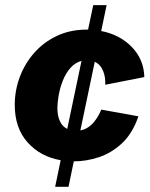

<svg xmlns="http://www.w3.org/2000/svg" viewBox="-20 -723 579 743"><path d="M193.4 0 214.8 -103Q136.2 -116.7 86.7 -172.1Q37.1 -227.5 37.1 -317.4Q37.1 -372.6 56.4 -424.6Q75.7 -476.6 112.1 -518.1Q148.4 -559.6 200 -584Q251.5 -608.4 315.4 -608.4Q318.4 -608.4 320.8 -608.4L340.8 -703.1H392.6L371.6 -603Q443.8 -588.9 490.2 -541Q536.6 -493.2 538.6 -424.8L387.2 -395Q389.2 -421.9 379.4 -447.5Q369.6 -473.1 346.7 -483.9L291 -218.3Q341.3 -227.1 372.1 -298.8L515.6 -272.9Q493.2 -207 452.4 -168.9Q411.6 -130.9 362.8 -114.7Q314 -98.6 266.1 -98.6H265.6L245.1 0ZM202.1 -304.7Q202.1 -275.9 211.4 -254.9Q220.7 -233.9 240.2 -224.1L295.4 -487.3Q270 -480.5 252 -459.5Q233.9 -438.5 222.9 -410.4Q211.9 -382.3 207 -354Q202.1 -325.7 202.1 -304.7Z"/></svg>

Font: Schibsted Grotesk ExtraBold
Style: Italic
Weight: 800
Italic angle: -12°
Designer: Bakken & Baeck AS, Henrik Kongsvoll
Foundry: Schibsted ASA
Version: Version 1.100; ttfautohint (v1.8.4.7-5d5b);gftools[0.9.25]